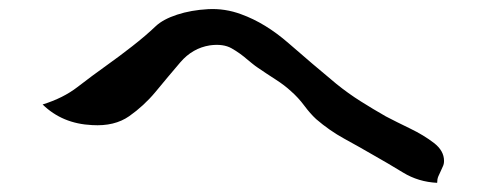

<svg xmlns="http://www.w3.org/2000/svg" viewBox="-20 -523 1040 419"><path d="M949 -172Q949 -165 946.5 -160Q944 -155 942 -150Q939 -144 936.5 -138Q934 -132 934 -124Q893 -126 859.5 -146.5Q826 -167 794 -185Q763 -203 731 -220.5Q699 -238 670 -263Q657 -275 644 -292.5Q631 -310 615 -324Q601 -337 581.5 -349.5Q562 -362 543 -375Q537 -379 531.5 -383.5Q526 -388 521 -392Q504 -407 485.5 -417.5Q467 -428 438 -424Q400 -418 373.5 -387Q347 -356 319 -322Q294 -292 262 -269.5Q230 -247 181 -250Q116 -253 73 -295Q118 -309 149 -333Q180 -357 215 -382Q239 -399 268.5 -422Q298 -445 320 -466Q336 -481 366.5 -491Q397 -501 434 -503Q471 -505 506 -492Q559 -473 610 -428.5Q661 -384 714 -340Q740 -319 767 -302Q794 -285 822 -269Q845 -257 875 -242.5Q905 -228 927 -211Q949 -194 949 -172Z"/></svg>

Font: Yuji Syuku
Style: Regular
Weight: 400
Designer: Kataoka Yuji
Foundry: Kinuta Font Factory
Version: Version 3.002